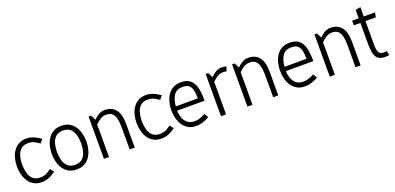

<svg xmlns="http://www.w3.org/2000/svg" viewBox="1 -1369 4394 2136"><g transform="rotate(-20 2198.0 -301.0)"><path d="M246 8Q192 8 153 -14Q114 -36 89.5 -73Q65 -110 53.5 -156Q42 -202 42 -250Q42 -298 53.5 -344Q65 -390 89.5 -427Q114 -464 153 -486Q192 -508 246 -508H247Q284 -508 315.5 -496.5Q347 -485 372 -470Q397 -455 412 -444L377 -402Q357 -417 325 -435Q293 -453 246 -453Q191 -453 160 -424Q129 -395 116.5 -348.5Q104 -302 104 -250Q104 -198 116.5 -151.5Q129 -105 160 -76Q191 -47 247 -47Q294 -47 326 -65.5Q358 -84 377 -99L412 -55Q396 -44 371.5 -29Q347 -14 315.5 -3Q284 8 247 8H246Z M454 -250Q454 -298 465.5 -344Q477 -390 501.5 -427Q526 -464 565 -486Q604 -508 659 -508Q714 -508 753 -486Q792 -464 816.5 -427Q841 -390 852.5 -344Q864 -298 864 -250Q864 -202 852.5 -156Q841 -110 816.5 -73Q792 -36 753 -14Q714 8 659 8Q604 8 565 -14Q526 -36 501.5 -73Q477 -110 465.5 -156Q454 -202 454 -250ZM516 -250Q516 -198 528.5 -151.5Q541 -105 572.5 -76Q604 -47 659 -47Q715 -47 746 -76Q777 -105 789.5 -151.5Q802 -198 802 -250Q802 -302 789.5 -348Q777 -394 746 -423Q715 -452 659 -452Q604 -452 572.5 -423Q541 -394 528.5 -348Q516 -302 516 -250Z M1346 0H1286V-250Q1286 -329 1273.5 -373Q1261 -417 1235.5 -435Q1210 -453 1171 -453Q1129 -453 1095.5 -430Q1062 -407 1041 -385V0H981V-500H1011L1041 -441Q1066 -467 1099 -487.5Q1132 -508 1170 -508H1171Q1255 -508 1299 -454.5Q1343 -401 1345 -302L1346 -250Z M1662 8Q1608 8 1569 -14Q1530 -36 1505.5 -73Q1481 -110 1469.5 -156Q1458 -202 1458 -250Q1458 -298 1469.5 -344Q1481 -390 1505.5 -427Q1530 -464 1569 -486Q1608 -508 1662 -508H1663Q1700 -508 1731.5 -496.5Q1763 -485 1788 -470Q1813 -455 1828 -444L1793 -402Q1773 -417 1741 -435Q1709 -453 1662 -453Q1607 -453 1576 -424Q1545 -395 1532.5 -348.5Q1520 -302 1520 -250Q1520 -198 1532.5 -151.5Q1545 -105 1576 -76Q1607 -47 1663 -47Q1710 -47 1742 -65.5Q1774 -84 1793 -99L1828 -55Q1812 -44 1787.5 -29Q1763 -14 1731.5 -3Q1700 8 1663 8H1662Z M2075 8Q2020 8 1981 -14Q1942 -36 1917.5 -73Q1893 -110 1881.5 -156Q1870 -202 1870 -250Q1870 -298 1881.5 -344Q1893 -390 1917.5 -427Q1942 -464 1981 -486Q2020 -508 2075 -508Q2134 -508 2169.5 -485.5Q2205 -463 2223.5 -424Q2242 -385 2248.5 -334Q2255 -283 2255 -225H1930Q1930 -185 1943.5 -144Q1957 -103 1988.5 -75.5Q2020 -48 2075 -48Q2106 -48 2135.5 -58Q2165 -68 2184 -77.5Q2203 -87 2203 -87L2230 -39Q2230 -39 2208 -27.5Q2186 -16 2151 -4Q2116 8 2075 8ZM2075 -453Q2003 -453 1970.5 -403Q1938 -353 1932 -275H2193Q2192 -327 2184.5 -367Q2177 -407 2152 -430Q2127 -453 2075 -453Z M2596 -448Q2587 -450 2577 -451.5Q2567 -453 2557 -453Q2515 -453 2481.5 -430Q2448 -407 2427 -385V0H2367V-500H2397L2427 -441Q2452 -467 2485 -487.5Q2518 -508 2556 -508H2557Q2586 -508 2613 -500Z M3045 0H2985V-250Q2985 -329 2972.5 -373Q2960 -417 2934.5 -435Q2909 -453 2870 -453Q2828 -453 2794.5 -430Q2761 -407 2740 -385V0H2680V-500H2710L2740 -441Q2765 -467 2798 -487.5Q2831 -508 2869 -508H2870Q2954 -508 2998 -454.5Q3042 -401 3044 -302L3045 -250Z M3362 8Q3307 8 3268 -14Q3229 -36 3204.5 -73Q3180 -110 3168.5 -156Q3157 -202 3157 -250Q3157 -298 3168.5 -344Q3180 -390 3204.5 -427Q3229 -464 3268 -486Q3307 -508 3362 -508Q3421 -508 3456.5 -485.5Q3492 -463 3510.5 -424Q3529 -385 3535.5 -334Q3542 -283 3542 -225H3217Q3217 -185 3230.5 -144Q3244 -103 3275.5 -75.5Q3307 -48 3362 -48Q3393 -48 3422.5 -58Q3452 -68 3471 -77.5Q3490 -87 3490 -87L3517 -39Q3517 -39 3495 -27.5Q3473 -16 3438 -4Q3403 8 3362 8ZM3362 -453Q3290 -453 3257.5 -403Q3225 -353 3219 -275H3480Q3479 -327 3471.5 -367Q3464 -407 3439 -430Q3414 -453 3362 -453Z M4020 0H3960V-250Q3960 -329 3947.5 -373Q3935 -417 3909.5 -435Q3884 -453 3845 -453Q3803 -453 3769.5 -430Q3736 -407 3715 -385V0H3655V-500H3685L3715 -441Q3740 -467 3773 -487.5Q3806 -508 3844 -508H3845Q3929 -508 3973 -454.5Q4017 -401 4019 -302L4020 -250Z M4349 -50 4359 0Q4345 3 4335 4Q4325 5 4312 5Q4262 5 4233 -14Q4204 -33 4191.5 -78Q4179 -123 4179 -200V-445H4101V-500H4179V-600L4239 -610V-500H4372L4362 -445H4239V-167Q4239 -99 4255 -73Q4271 -47 4312 -47Q4321 -47 4329.5 -48Q4338 -49 4349 -50Z"/></g></svg>

Font: Epunda Sans Light
Style: Regular
Weight: 300
Designer: Simon Atzbach
Foundry: typofactur
Version: Version 2.204; ttfautohint (v1.8.4.7-5d5b)